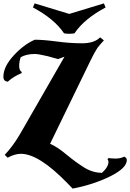

<svg xmlns="http://www.w3.org/2000/svg" viewBox="-41 -906 767 1131"><path d="M82 0Q46 0 4 23L-13 6Q37 -47 78 -118L339 -572L301 -558L240 -575Q185 -588 164 -588Q115 -588 81 -569Q72 -544 72 -517.5Q72 -491 87 -482L86 -475Q39 -456 5 -425Q-21 -427 -21 -454Q-21 -513 39 -578.5Q99 -644 164 -672Q215 -672 293.5 -661.5Q372 -651 443 -651Q514 -651 549 -686L571 -668Q550 -646 533 -624Q514 -595 492 -549L254 -59Q296 -41 350 4Q404 49 454.5 80.5Q505 112 560 112Q598 77 598 47Q598 38 592 33L598 25Q616 28 641.5 28Q667 28 691 17Q706 23 706 37Q706 84 608.5 132.5Q511 181 387 205L356 173Q188 0 82 0ZM398 -710Q387 -707 366.5 -707Q346 -707 336 -710Q279 -795 153 -862L163 -886L367 -824L571 -886L581 -862Q455 -795 398 -710Z"/></svg>

Font: Almendra SC
Style: Bold
Weight: 700
Designer: Ana Sanfelippo
Foundry: Ana Sanfelippo
Version: Version 1.003